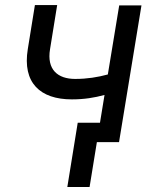

<svg xmlns="http://www.w3.org/2000/svg" viewBox="-20 -567 615 766"><path d="M544.4 -545.5H455.6L410.2 -269.9C369.3 -258.9 327.8 -252.1 279.8 -252.1C210.6 -252.1 165.8 -289.1 179.7 -371.1L208.1 -546.9H119.3L90.9 -371.1C68.9 -236.9 139.9 -170.5 266.7 -170.5C315.7 -170.5 356.9 -177.2 397 -188.2L378.9 -77.4H290.1L248.6 179H337.4L366.5 0H454.9Z"/></svg>

Font: Margiela Sans Text
Style: Italic
Weight: 400
Italic angle: -9.39999°
Designer: Stefan Endress, Andreas Faust
Version: Version 1.100;FEAKit 1.0